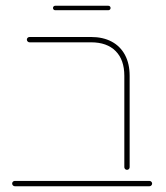

<svg xmlns="http://www.w3.org/2000/svg" viewBox="-20 -647 578 667"><path d="M411.9 -66.3V-383.7Q411.9 -439.3 381.7 -469.6Q351.5 -500 296.3 -500H82.6Q78.9 -500 76.1 -502.8Q73.3 -505.6 73.3 -509.3Q73.3 -513.3 76.1 -515.9Q78.9 -518.5 82.6 -518.5H296.3Q337.8 -518.5 368 -502.4Q398.1 -486.3 414.3 -455.9Q430.4 -425.6 430.4 -383.7V-66.3Q430.4 -62.6 427.8 -59.8Q425.2 -57 421.1 -57Q417.4 -57 414.6 -59.8Q411.9 -62.6 411.9 -66.3ZM22.2 -9.3Q22.2 -13.3 25 -15.9Q27.8 -18.5 31.5 -18.5H499.3Q503 -18.5 505.7 -15.7Q508.5 -13 508.5 -9.3Q508.5 -5.6 505.7 -2.8Q503 0 499.3 0H31.5Q27.8 0 25 -2.8Q22.2 -5.6 22.2 -9.3ZM164.1 -619.3Q164.1 -622.6 166.3 -624.8Q168.5 -627 171.9 -627H356.3Q359.6 -627 361.9 -624.8Q364.1 -622.6 364.1 -619.3Q364.1 -615.9 361.9 -613.7Q359.6 -611.5 356.3 -611.5H171.9Q168.5 -611.5 166.3 -613.7Q164.1 -615.9 164.1 -619.3Z"/></svg>

Font: 26F Galaxy Hebrew Hairline
Style: Regular
Weight: 50
Designer: C₂₉H₂₅N₃O₅
Version: Version 1.000